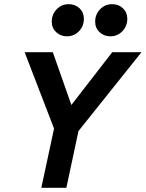

<svg xmlns="http://www.w3.org/2000/svg" viewBox="-20 -900 698 920"><path d="M178 0 239 -284 98 -650H233L322 -397L518 -650H658L356 -272L298 0ZM301 -726Q270 -726 249 -746Q228 -766 228 -796Q228 -831 251.5 -855.5Q275 -880 309 -880Q341 -880 361.5 -860Q382 -840 382 -810Q382 -775 358.5 -750.5Q335 -726 301 -726ZM509 -726Q478 -726 457 -746Q436 -766 436 -796Q436 -831 459.5 -855.5Q483 -880 517 -880Q549 -880 569.5 -860Q590 -840 590 -810Q590 -775 566.5 -750.5Q543 -726 509 -726Z"/></svg>

Font: Sometype Mono
Style: Bold Italic
Weight: 700
Italic angle: -12°
Monospace: yes
Designer: Ryoichi Tsunekawa
Foundry: Dharma Type
Version: Version 1.000; ttfautohint (v1.8.3)